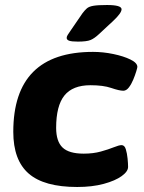

<svg xmlns="http://www.w3.org/2000/svg" viewBox="-20 -738 573 766"><path d="M288 8Q156 8 94.5 -45.5Q33 -99 33 -212Q33 -531 351 -531Q391 -531 432 -522.5Q473 -514 500.5 -500.5Q528 -487 528 -471Q528 -468 523.5 -453Q519 -438 511.5 -420Q504 -402 494 -389Q484 -376 472 -376Q456 -376 424 -387Q392 -398 341 -398Q270 -398 237 -357Q204 -316 204 -228Q204 -174 229.5 -149.5Q255 -125 314 -125Q352 -125 382.5 -133.5Q413 -142 434 -150.5Q455 -159 465 -159Q477 -159 482 -142.5Q487 -126 489 -105.5Q491 -85 491 -72Q491 -54 465.5 -35.5Q440 -17 394 -4.5Q348 8 288 8ZM291 -572Q266 -572 256 -575.5Q246 -579 246 -587Q246 -592 250 -598.5Q254 -605 261 -615L309 -685Q318 -697 326.5 -704.5Q335 -712 353 -715Q371 -718 407 -718Q465 -718 465 -701Q465 -686 432 -655L375 -602Q357 -585 341.5 -578.5Q326 -572 291 -572Z"/></svg>

Font: Asap Semi Expanded Semi Expanded ExtraBold
Style: Italic
Weight: 800
Width: 6
Italic angle: -6°
Designer: Pablo Cosgaya
Foundry: Omnibus-Type
Version: Version 3.001; ttfautohint (v1.8.4.7-5d5b)